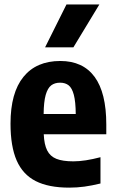

<svg xmlns="http://www.w3.org/2000/svg" viewBox="-20 -828 517 858"><path d="M455 -228H175.5Q177.5 -182 190.8 -155.8Q204 -129.5 232 -118.2Q260 -107 308 -107Q359 -107 429 -125.5V-8Q390 1.5 357 6Q324 10.5 289.5 10.5Q197 10.5 139.5 -18.8Q82 -48 54.5 -110.8Q27 -173.5 27 -275.5Q27 -413.5 84.8 -484.5Q142.5 -555.5 249.5 -555.5Q350.5 -555.5 402.8 -484.5Q455 -413.5 455 -271.5ZM175 -318.5H318.5Q318 -373.5 310 -404Q302 -434.5 287 -446.5Q272 -458.5 248.5 -458.5Q224.5 -458.5 208.8 -446.5Q193 -434.5 184.2 -403.8Q175.5 -373 175 -318.5ZM181.5 -616.5 277 -808H424L308 -616.5Z"/></svg>

Font: Encode Sans Condensed
Style: Bold
Weight: 700
Width: 3
Designer: Multiple Designers
Foundry: Impallari Type
Version: Version 2.000